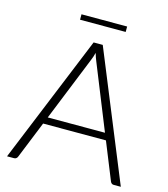

<svg xmlns="http://www.w3.org/2000/svg" viewBox="-122 -931 899 1026"><g transform="rotate(15 328.0 -418.0)"><path d="M486 -257 342 -614.5Q334.5 -632 327.5 -656.5Q324.5 -644.5 321 -633.8Q317.5 -623 313.5 -614L169.5 -257ZM642.5 0H603Q596 0 591.5 -3.8Q587 -7.5 584.5 -13.5L501.5 -219H154L71 -13.5Q69 -8 64 -4Q59 0 52 0H13L302.5 -707.5H353ZM201 -836H453.5V-806H201Z"/></g></svg>

Font: LatoLatin Light
Style: Regular
Weight: 300
Designer: Lukasz Dziedzic with Adam Twardoch and Botio Nikoltchev
Foundry: tyPoland Lukasz Dziedzic
Version: Version 2.015; 2015-08-06; http://www.latofonts.com/